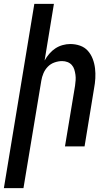

<svg xmlns="http://www.w3.org/2000/svg" viewBox="-52 -755 572 990"><path d="M-32 215 125 -735H226L178 -443Q188 -461 202 -477.5Q216 -494 233.5 -505.5Q251 -517 271 -522.5Q291 -528 310 -528Q337 -528 361 -519.5Q385 -511 401 -493Q417 -475 426 -451.5Q435 -428 438 -402.5Q441 -377 439.5 -351Q438 -325 433 -299L384 0H283L335 -313Q337 -327 338 -341.5Q339 -356 337 -370Q335 -384 331 -397Q327 -410 318 -420Q309 -430 296 -435Q283 -440 268 -440Q249 -440 229 -433Q209 -426 194.5 -411Q180 -396 172 -377Q164 -358 161 -339L69 215Z"/></svg>

Font: Iosevka Term Curly Semibold
Style: Italic
Weight: 600
Italic angle: -9°
Designer: Belleve Invis
Foundry: Belleve Invis
Version: Version 32.3.0